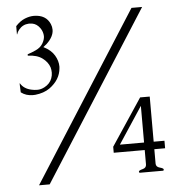

<svg xmlns="http://www.w3.org/2000/svg" viewBox="-51 -744 738 807"><g transform="rotate(-5 317.5 -340.5)"><path d="M81.1 15.6 533.2 -693.4H578.1L126 15.6ZM88.4 -364.3Q59.6 -364.3 38.6 -380.4L37.1 -418H38.6Q52.7 -394.5 84 -387.7Q95.2 -384.8 109.9 -384.8Q124.5 -384.8 140.1 -393.1Q163.1 -405.3 171.4 -427.7Q175.8 -439.9 175.8 -451.7Q175.8 -463.4 172.9 -473.6Q165.5 -496.6 142.8 -513.4Q120.1 -530.3 81.5 -531.2V-537.1Q97.2 -542 116.9 -551Q136.7 -560.1 146.5 -576.4Q156.2 -592.8 156.2 -607.4Q156.2 -611.8 155.3 -616.2Q151.9 -635.3 137.5 -650.1Q123 -665 100.6 -665Q98.6 -665 96.7 -665Q71.3 -663.6 55.2 -643.6Q47.9 -634.8 44.9 -624.5H43.9V-659.2Q63 -679.7 83 -687.7Q103 -695.8 121.6 -695.8Q172.9 -695.3 189.9 -654.8Q194.8 -643.1 194.8 -630.9Q194.8 -602.1 165 -573.7Q158.7 -567.9 149.9 -561.5Q182.1 -545.4 196 -521.7Q210 -498 210 -474.1Q210 -470.7 209.5 -467.3Q205.6 -418.9 159.7 -385.7Q135.3 -368.7 99.1 -364.7Q93.8 -364.3 88.4 -364.3ZM536.6 -32.7V-93.3H405.8V-118.7L536.6 -315.4H577.1V-125H622.6V-93.3H577.1V-32.7Q577.1 -18.6 593 -14.4Q608.9 -10.3 609.1 -5.1Q609.4 0 604.5 0H509.3Q503.9 0 504.4 -5.1Q504.9 -10.3 520.8 -14.2Q536.6 -18.1 536.6 -32.7ZM536.6 -125V-279.8L434.6 -125Z"/></g></svg>

Font: Caudex
Style: Regular
Weight: 400
Version: Version 1.04